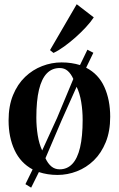

<svg xmlns="http://www.w3.org/2000/svg" viewBox="-20 -814 561 906"><path d="M127 71.5 100 55 134 -14.5Q77 -45 48.8 -105.5Q20.5 -166 20.5 -245.5Q20.5 -314 41.5 -365.2Q62.5 -416.5 98.2 -450.8Q134 -485 178.8 -502.2Q223.5 -519.5 270.5 -519.5Q295 -519.5 316.5 -516.2Q338 -513 357.5 -507L392.5 -579.5L420.5 -565L386.5 -494.5Q445 -464.5 472.5 -403.5Q500 -342.5 500 -263Q500 -194.5 479 -143Q458 -91.5 422.8 -57.2Q387.5 -23 343 -5.8Q298.5 11.5 251.5 11.5Q227 11.5 205 8Q183 4.5 163.5 -2ZM179 -104 249.5 -258 326 -441.5Q315 -466 299.5 -479.5Q284 -493 262 -493Q225.5 -493 201 -467.8Q176.5 -442.5 164 -390.8Q151.5 -339 151.5 -259Q151.5 -216.5 158 -175.8Q164.5 -135 179 -104ZM261.5 -15Q297 -15 321.2 -40.5Q345.5 -66 357.8 -118Q370 -170 370 -248.5Q370 -292 363.2 -333Q356.5 -374 341.5 -404.5L270.5 -245.5L194.5 -67.5Q205.5 -43 222 -29Q238.5 -15 261.5 -15ZM232 -564.5 216 -577.5 342 -794 422.5 -732Q407.5 -709.5 384.8 -685Q362 -660.5 335.8 -637.2Q309.5 -614 283 -594.8Q256.5 -575.5 233 -564.5Z"/></svg>

Font: Merriweather 144pt SemiBold
Style: Regular
Weight: 600
Version: Version 2.100